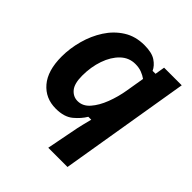

<svg xmlns="http://www.w3.org/2000/svg" viewBox="-187 -634 924 924"><g transform="rotate(45 275.0 -171.5)"><path d="M288.3 166.7 320.8 0Q324.2 -15 328.3 -32.1Q332.5 -49.2 339.2 -75H319.2Q301.7 -45 269.6 -18.3Q237.5 8.3 180.8 8.3Q110 8.3 66.7 -42.5Q23.3 -93.3 23.3 -189.2Q23.3 -245 38.8 -301.7Q54.2 -358.3 84.6 -405.4Q115 -452.5 160.4 -481.2Q205.8 -510 266.7 -510Q317.5 -510 344.2 -492.1Q370.8 -474.2 381.7 -450H401.7L410 -500H530L419.2 166.7ZM229.2 -91.7Q264.2 -91.7 290.4 -121.7Q316.7 -151.7 334.6 -198.3Q352.5 -245 360.8 -295L376.7 -390Q361.7 -400.8 342.9 -407.9Q324.2 -415 300 -415Q256.7 -415 225 -384.6Q193.3 -354.2 175.8 -303.8Q158.3 -253.3 158.3 -194.2Q158.3 -140 178.8 -115.8Q199.2 -91.7 229.2 -91.7Z"/></g></svg>

Font: Familjen Grotesk GF
Style: Bold Italic
Weight: 700
Designer: Anders Wikstroem, Jonas Baeckman, Matilda Gysing, Kristian Moeller
Foundry: Familjen STHML AB
Version: Version 2.000; Beta; Release 4; Build 6